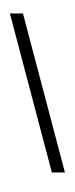

<svg xmlns="http://www.w3.org/2000/svg" viewBox="-20 -916 469 1204"><path d="M124 -831.5 387.2 165.5H305.2L42 -831.5ZM221.2 -622.1ZM218.8 -896.5ZM233.9 267.6Z"/></svg>

Font: Noto Sans Gurmukhi
Style: Regular
Weight: 400
Designer: Monotype Design Team
Foundry: Monotype Imaging Inc.
Version: Version 1.03 uh